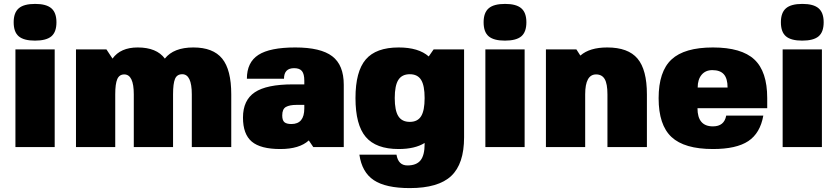

<svg xmlns="http://www.w3.org/2000/svg" viewBox="-20 -753 4287 983"><path d="M260 0H59V-500H260ZM160 -733Q217 -733 243 -710.5Q269 -688 269 -639Q269 -589 243 -567Q217 -545 159 -545Q102 -545 76 -567Q50 -589 50 -639Q50 -688 76 -710.5Q102 -733 160 -733Z M616 -372Q591 -372 580.5 -348Q570 -324 570 -270V0H369V-500H525L556 -453Q597 -510 685 -510Q782 -510 824 -453Q869 -510 970 -510Q1071 -510 1117.5 -453Q1164 -396 1164 -270V0H962V-270Q962 -373 913 -373Q886 -373 876 -349Q866 -325 866 -270V0H665V-270Q665 -372 616 -372Z M1561 -34Q1513 10 1415 10Q1314 10 1269 -28Q1224 -66 1224 -151Q1224 -240 1284.5 -280.5Q1345 -321 1479 -321H1538V-340Q1538 -374 1526 -389Q1514 -404 1486 -404Q1434 -404 1434 -350H1244Q1244 -434 1303 -472Q1362 -510 1492 -510Q1622 -510 1681 -465Q1740 -420 1740 -319V0H1584ZM1538 -216H1498Q1463 -216 1444 -205.5Q1425 -195 1425 -162Q1425 -137 1436 -127.5Q1447 -118 1472 -118Q1538 -118 1538 -198Z M2021 10Q1905 10 1852.5 -52Q1800 -114 1800 -251Q1800 -387 1852.5 -448.5Q1905 -510 2021 -510Q2123 -510 2175 -464L2200 -500H2356V-50Q2356 86 2290 148Q2224 210 2078 210Q1955 210 1894 169.5Q1833 129 1820 39H2010Q2019 94 2066 94Q2112 94 2133 68Q2154 42 2154 -16V-21Q2104 10 2021 10ZM2019.5 -158Q2038 -129 2078 -129Q2118 -129 2136 -158Q2154 -187 2154 -251Q2154 -315 2136 -344Q2118 -373 2078 -373Q2038 -373 2019.5 -344Q2001 -315 2001 -251Q2001 -187 2019.5 -158Z M2666 0H2465V-500H2666ZM2566 -733Q2623 -733 2649 -710.5Q2675 -688 2675 -639Q2675 -589 2649 -567Q2623 -545 2565 -545Q2508 -545 2482 -567Q2456 -589 2456 -639Q2456 -688 2482 -710.5Q2508 -733 2566 -733Z M2951 -469H2952Q2999 -510 3089 -510Q3196 -510 3244 -453Q3292 -396 3292 -270V0H3090V-270Q3090 -324 3076 -348Q3062 -372 3032 -372Q2976 -372 2976 -270V0H2775V-500H2931Z M3908 -199H3551Q3551 -106 3630 -106Q3688 -106 3698 -161H3888Q3872 -71 3811 -30.5Q3750 10 3630 10Q3484 10 3418 -51.5Q3352 -113 3352 -250Q3352 -387 3418 -448.5Q3484 -510 3630 -510Q3776 -510 3842 -448.5Q3908 -387 3908 -251ZM3627 -394Q3592 -394 3572 -370Q3552 -346 3552 -305H3705Q3705 -351 3686 -372.5Q3667 -394 3627 -394Z M4188 0H3987V-500H4188ZM4088 -733Q4145 -733 4171 -710.5Q4197 -688 4197 -639Q4197 -589 4171 -567Q4145 -545 4087 -545Q4030 -545 4004 -567Q3978 -589 3978 -639Q3978 -688 4004 -710.5Q4030 -733 4088 -733Z"/></svg>

Font: Fivo Sans Black
Style: Regular
Weight: 900
Designer: Alexander Slobzheninov
Foundry: Alexander Slobzheninov
Version: 1.0